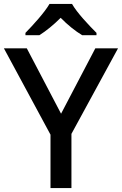

<svg xmlns="http://www.w3.org/2000/svg" viewBox="-20 -961 623 981"><path d="M348 -941H233C207 -896 147 -831 110 -793V-781H181C216 -803 254 -834 290 -870C325 -834 365 -802 400 -781H473V-793C436 -830 373 -896 348 -941ZM292 -380 117 -714H0L238 -273V0H345V-277L583 -714H467Z"/></svg>

Font: Noto Sans Bassa Vah Medium
Style: Regular
Weight: 500
Designer: Monotype Design Team
Foundry: Monotype Imaging Inc.
Version: Version 2.002